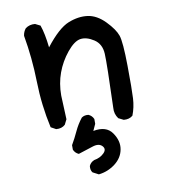

<svg xmlns="http://www.w3.org/2000/svg" viewBox="-72 -534 644 729"><g transform="rotate(-10 250.0 -169.5)"><path d="M251 132.8 228.5 121.1Q220.7 111.3 222.7 95.7Q228.5 82 243.2 76.2Q266.6 72.3 281.2 57.6Q295.9 43 283.2 29.8Q270.5 16.6 245.6 24.9Q220.7 33.2 189.5 43Q175.8 37.1 169.9 23.4V5.9Q183.6 -17.6 195.3 -43Q207 -68.4 224.6 -90.8Q235.4 -98.6 251 -96.7Q264.6 -90.8 270.5 -77.1V-58.6L258.8 -33.2Q309.6 -43 332 -10.7Q354.5 21.5 348.6 53.7Q342.8 85.9 314.5 107.4Q286.1 128.9 251 132.8ZM379.9 -54.7 360.4 -64.5Q346.7 -83 348.6 -106.4Q354.5 -276.4 352.5 -314.5Q350.6 -352.5 322.8 -370.6Q294.9 -388.7 271 -385.3Q247.1 -381.8 219.2 -347.7Q191.4 -313.5 176.8 -273.4Q162.1 -233.4 162.1 -186.5L166 -94.7L156.2 -75.2Q142.6 -62.5 121.1 -64.5L101.6 -75.2Q82 -163.1 80.1 -254.9Q78.1 -346.7 62.5 -434.6Q64.5 -450.2 74.2 -461.9Q89.8 -473.6 111.3 -471.7L130.9 -461.9Q142.6 -428.7 148.4 -375Q199.2 -440.4 238.8 -456.1Q278.3 -471.7 313.5 -466.8Q348.6 -461.9 379.9 -429.7Q411.1 -397.5 419.9 -372.1Q428.7 -346.7 429.7 -254.9Q430.7 -163.1 428.7 -128.9Q426.8 -94.7 415 -64.5Q401.4 -52.7 379.9 -54.7Z"/></g></svg>

Font: JasonHandwriting1
Style: Regular
Weight: 400
Version: Version 1.48.20